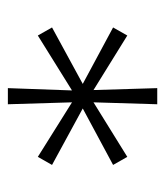

<svg xmlns="http://www.w3.org/2000/svg" viewBox="15 -744 429 500"><g transform="rotate(-90 230.0 -493.5)"><path d="M209 -299 214 -465 72 -377 51 -414 198 -493 51 -573 72 -610 214 -521 209 -688H251L245 -521L388 -610L409 -573L262 -493L409 -414L388 -377L246 -465L251 -299Z"/></g></svg>

Font: Saira Expanded ExtraLight
Style: Regular
Weight: 250
Width: 7
Designer: Hector Gatti with collaboration of the Omnibus-Type team
Foundry: Omnibus-Type
Version: Version 1.101